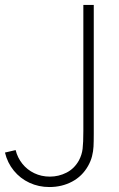

<svg xmlns="http://www.w3.org/2000/svg" viewBox="-20 -740 479 774"><path d="M179 14Q136 14 98.8 -3.2Q61.5 -20.5 35.8 -52Q10 -83.5 0 -125L43 -135Q50.5 -104.5 70 -80Q89.5 -55.5 118.2 -41.8Q147 -28 181 -28Q216.5 -28 248 -44Q279.5 -60 298 -93Q310 -115.5 313 -140Q316 -164.5 316 -212V-720H358V-212V-200.5Q358 -168.5 357 -149.2Q356 -130 351 -110.2Q346 -90.5 335 -71Q311.5 -29.5 270.5 -7.8Q229.5 14 179 14Z"/></svg>

Font: Manrope
Style: Regular
Weight: 400
Designer: Mikhail Sharanda
Foundry: Mikhail Sharanda
Version: Version 4.503